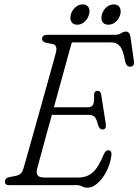

<svg xmlns="http://www.w3.org/2000/svg" viewBox="-20 -862 644 894"><path d="M336 0H21.5Q2 0 3 -17.5Q3 -32 21.5 -37L53 -43Q67 -46 75.8 -53.2Q84.5 -60.5 89 -77Q93 -90 104.5 -131Q116 -172 132.2 -229.5Q148.5 -287 166 -349.8Q183.5 -412.5 199.5 -469.8Q215.5 -527 226.8 -567.5Q238 -608 241 -620Q244.5 -633.5 241 -643.8Q237.5 -654 226.5 -656.5L192 -663.5Q176 -668.5 176 -680.5Q176 -700 199.5 -700H517Q532.5 -700 544 -707.5Q555.5 -715 566.5 -715Q583.5 -715 587.5 -690.5L603.5 -578Q607.5 -553 587.5 -551.5Q569.5 -549.5 563 -575Q554 -628.5 538.5 -646.5Q523 -664.5 500.5 -664.5H314.5Q311 -652.5 298.2 -606.8Q285.5 -561 267.8 -496.2Q250 -431.5 231 -362.5H390Q406.5 -362.5 413.2 -374.2Q420 -386 418 -422.5Q420 -439 433 -439Q442 -439 446 -434Q450 -429 451 -422.5L472.5 -285Q476.5 -259 457 -259Q443 -259 437 -279.5Q429 -310.5 419.8 -318.8Q410.5 -327 393.5 -327H221.5Q204.5 -266.5 189.8 -212.2Q175 -158 165 -121Q155 -84 152.5 -74.5Q143 -35.5 184.5 -35.5H346Q383 -35.5 410.2 -57.8Q437.5 -80 464 -145Q472.5 -162.5 484.5 -162.5Q500.5 -162.5 499 -139.5Q493.5 -98 475.5 -63.5Q457.5 -29 434 -8.5Q410.5 12 387.5 12Q373.5 12 362.5 6Q351.5 0 336 0ZM339.5 -747Q320.5 -747 312.5 -760.5Q304.5 -774 310 -794.5Q315.5 -814.5 330.8 -828Q346 -841.5 365 -841.5Q384 -841.5 392 -828Q400 -814.5 394.5 -794.5Q389 -774 373.8 -760.5Q358.5 -747 339.5 -747ZM484.5 -747Q465 -747 457 -760.5Q449 -774 454.5 -794.5Q460 -814.5 475.2 -828Q490.5 -841.5 510 -841.5Q529 -841.5 537 -828Q545 -814.5 540 -794.5Q534.5 -774 519 -760.5Q503.5 -747 484.5 -747Z"/></svg>

Font: Fraunces 144pt S100 Light
Style: Italic
Weight: 300
Italic angle: -16°
Version: Version 1.000; ttfautohint (v1.8.3)